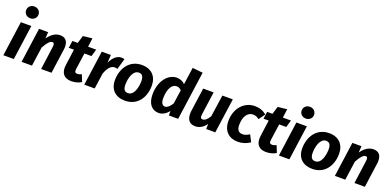

<svg xmlns="http://www.w3.org/2000/svg" viewBox="3 -1774 5629 2756"><g transform="rotate(20 2817.5 -396.5)"><path d="M178 0 252 -531H92L18 0ZM198 -630C254 -630 293 -669 293 -720C293 -771 254 -810 198 -810C143 -810 104 -771 104 -720C104 -669 143 -630 198 -630Z M754 0 805 -367C808 -385 809 -401 809 -416C809 -508 762 -549 690 -549C623 -549 560 -513 503 -432L509 -531H370L296 0H455L496 -290C543 -379 583 -418 615 -418C634 -418 645 -411 645 -379C645 -370 644 -358 642 -344L595 0Z M1170 -129C1146 -117 1125 -111 1108 -111C1074 -111 1061 -125 1068 -174L1103 -421H1211L1243 -531H1119L1137 -665L996 -649L961 -531H879L864 -421H943L910 -182C908 -165 906 -150 906 -135C906 -32 964 17 1062 17C1116 17 1171 2 1212 -24Z M1671 -541C1656 -546 1640 -548 1622 -548C1566 -548 1505 -508 1459 -410L1467 -531H1328L1254 0H1413L1447 -240C1486 -346 1532 -382 1580 -383C1596 -383 1609 -380 1623 -375Z M1938 -549C1744 -549 1645 -387 1645 -212C1645 -67 1735 17 1879 17C2069 17 2170 -136 2170 -317C2170 -458 2084 -549 1938 -549ZM1932 -431C1983 -431 2007 -398 2007 -327C2007 -238 1977 -100 1883 -100C1832 -100 1808 -131 1808 -203C1808 -310 1847 -431 1932 -431Z M2469 -549C2345 -549 2222 -420 2222 -204C2222 -58 2294 17 2395 17C2458 17 2511 -24 2546 -68V0H2688L2792 -742L2634 -759L2597 -497C2560 -533 2518 -549 2469 -549ZM2505 -432C2534 -432 2559 -424 2583 -397L2553 -187C2524 -137 2483 -100 2451 -100C2413 -100 2385 -127 2385 -204C2385 -362 2447 -432 2505 -432Z M2877 -531 2828 -182C2825 -163 2824 -145 2824 -129C2824 -29 2873 17 2953 17C3014 17 3072 -14 3118 -78L3116 0H3255L3330 -531H3170L3122 -198C3088 -138 3050 -112 3022 -112C2993 -112 2980 -126 2988 -181L3037 -531Z M3630 -108C3575 -108 3541 -140 3541 -217C3541 -351 3600 -426 3677 -426C3714 -426 3741 -416 3773 -390L3842 -486C3790 -528 3737 -549 3661 -549C3507 -549 3376 -420 3376 -218C3376 -65 3470 17 3602 17C3669 17 3730 -2 3788 -41L3735 -145C3692 -118 3662 -108 3630 -108Z M4145 -129C4121 -117 4100 -111 4083 -111C4049 -111 4036 -125 4043 -174L4078 -421H4186L4218 -531H4094L4112 -665L3971 -649L3936 -531H3854L3839 -421H3918L3885 -182C3883 -165 3881 -150 3881 -135C3881 -32 3939 17 4037 17C4091 17 4146 2 4187 -24Z M4387 0 4461 -531H4301L4227 0ZM4407 -630C4463 -630 4502 -669 4502 -720C4502 -771 4463 -810 4407 -810C4352 -810 4313 -771 4313 -720C4313 -669 4352 -630 4407 -630Z M4799 -549C4605 -549 4506 -387 4506 -212C4506 -67 4596 17 4740 17C4930 17 5031 -136 5031 -317C5031 -458 4945 -549 4799 -549ZM4793 -431C4844 -431 4868 -398 4868 -327C4868 -238 4838 -100 4744 -100C4693 -100 4669 -131 4669 -203C4669 -310 4708 -431 4793 -431Z M5540 0 5591 -367C5594 -385 5595 -401 5595 -416C5595 -508 5548 -549 5476 -549C5409 -549 5346 -513 5289 -432L5295 -531H5156L5082 0H5241L5282 -290C5329 -379 5369 -418 5401 -418C5420 -418 5431 -411 5431 -379C5431 -370 5430 -358 5428 -344L5381 0Z"/></g></svg>

Font: Fira Sans OT
Style: Bold Italic
Weight: 700
Italic angle: -8°
Designer: Carrois Corporate & Edenspiekermann
Foundry: Carrois Corporate GbR & Edenspiekermann AG
Version: Version 2.001